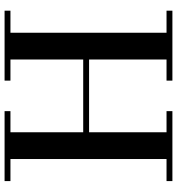

<svg xmlns="http://www.w3.org/2000/svg" viewBox="12 -766 755 818"><g transform="rotate(-90 389.0 -357.5)"><path d="M544 -380V-690H454V-715H752V-690H658V-25H752V0H454V-25H544V-355H234V-25H324V0H26V-25H120V-690H26V-715H324V-690H234V-380Z"/></g></svg>

Font: Justus
Style: Oldstyle
Weight: 500
Version: Version 001.000